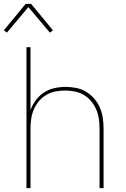

<svg xmlns="http://www.w3.org/2000/svg" viewBox="-39 -981 659 1001"><path d="M99 0V-735H120V-407Q130 -435 148 -459Q166 -483 190.5 -499Q215 -515 244.5 -521.5Q274 -528 303 -528Q331 -528 358.5 -522.5Q386 -517 410 -502.5Q434 -488 452.5 -466.5Q471 -445 482 -419Q493 -393 497 -365.5Q501 -338 501 -310V0H480V-310Q480 -335 476.5 -360.5Q473 -386 463 -409.5Q453 -433 436.5 -453Q420 -473 398 -486Q376 -499 350.5 -504Q325 -509 300 -509Q275 -509 249.5 -504Q224 -499 202 -486Q180 -473 163.5 -453Q147 -433 137 -409.5Q127 -386 123.5 -360.5Q120 -335 120 -310V0ZM-3 -811 -19 -823 95 -961H123L237 -823L221 -811L109 -944Z"/></svg>

Font: Iosevka Aile Thin
Style: Regular
Weight: 100
Designer: Belleve Invis
Foundry: Belleve Invis
Version: Version 31.1.0; ttfautohint (v1.8.4)